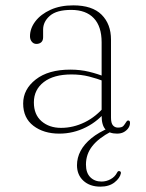

<svg xmlns="http://www.w3.org/2000/svg" viewBox="-20 -489 544 717"><path d="M388 -11.5 395.5 2Q348.5 26.5 324.8 56.5Q301 86.5 301 125.5Q301 156.5 317.2 172.8Q333.5 189 359 189Q377 189 393 180.2Q409 171.5 417 156Q419 152 420.8 150.8Q422.5 149.5 425.5 150Q428 150 430 152Q432 154 431.5 158Q428 176 407.8 192Q387.5 208 355 208Q315.5 208 291.5 186Q267.5 164 267.5 128Q267.5 100 281 74.5Q294.5 49 321.5 27Q348.5 5 388 -11.5ZM359.5 -57V-66V-71V-331Q359.5 -390.5 330.2 -421.2Q301 -452 246 -452Q191.5 -452 166.2 -430Q141 -408 141 -378.5V-350Q141 -337.5 134 -331.2Q127 -325 116 -325Q105.5 -325 98.8 -333.2Q92 -341.5 92 -353.5Q92 -383 112.2 -409.5Q132.5 -436 168.8 -452.5Q205 -469 253.5 -469Q324.5 -469 359.5 -434Q394.5 -399 394.5 -341V-50Q394.5 -29 401.8 -20.8Q409 -12.5 420.5 -12.5Q435.5 -12.5 441 -19Q446.5 -25.5 450 -31.5Q452 -34.5 453.8 -36.8Q455.5 -39 459 -39Q462 -39 463.8 -36.8Q465.5 -34.5 465.5 -30Q465.5 -20.5 459.8 -11.5Q454 -2.5 443.2 3.8Q432.5 10 417 10Q388 10 373.8 -5.8Q359.5 -21.5 359.5 -57ZM66.5 -102.5Q66.5 -155.5 113.5 -192.2Q160.5 -229 242.5 -229Q280 -229 312.8 -221Q345.5 -213 372 -202L370 -185Q343 -195.5 312.8 -203.2Q282.5 -211 247 -211Q180.5 -211 143.5 -182.5Q106.5 -154 106.5 -106.5Q106.5 -61 135.2 -36.2Q164 -11.5 208 -11.5Q253.5 -11.5 296.5 -32.5Q339.5 -53.5 372.5 -94L381.5 -81Q348.5 -37.5 301.2 -13.8Q254 10 201.5 10Q143 10 104.8 -19.2Q66.5 -48.5 66.5 -102.5Z"/></svg>

Font: Fraunces Thin
Style: Regular
Weight: 250
Version: Version 1.000;[b76b70a41]